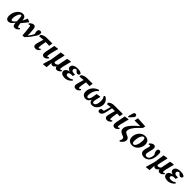

<svg xmlns="http://www.w3.org/2000/svg" viewBox="738 -3365 6153 6153"><g transform="rotate(45 3814.5 -288.5)"><path d="M137.5 15.1C221.2 15.1 293.9 -59.8 368.7 -184.5H375.5L350 -218C294.8 -139.2 243.8 -84.6 205.7 -84.6C183.3 -84.6 164.6 -106.3 164.6 -168C164.6 -297.8 227.9 -426.7 280.6 -426.7C300.5 -426.7 313 -413.3 317 -367.8L335.3 -91.8C340.1 -15.6 373.2 15.1 428.6 15.1C480.8 15.1 537 -15.1 578.9 -77L554.3 -106.8C531.7 -83.6 516.7 -77.2 504.4 -77.2C485.3 -77.2 474.9 -88.5 465 -146.5L447.6 -250L443.1 -274.9L433.6 -361.3C423 -451.7 380.4 -498 295.6 -498C150.1 -498 22.1 -320 22.1 -136.3C22.1 -42.2 67.4 15.1 137.5 15.1ZM439.7 -213.1 624.5 -438.8V-452.6L518.5 -498.9L406.2 -263.1L439.7 -213.1Z M774.7 0 784.7 8.6 857.8 0.6C958.4 -98.3 1038.3 -211.3 1094.3 -301C1130.3 -358.7 1143.5 -398.9 1143.5 -436.1C1143.5 -456.7 1141.5 -475 1134.2 -488.2C1123.9 -495.3 1106.6 -503.3 1079.8 -503.3C1038.2 -503.3 1000 -477.3 1000 -420.9C1000 -395.8 1006.3 -367.6 1011.9 -339.6L1030.3 -249.3L1064.1 -373.2C1058.1 -361.3 1051.6 -350.6 1044.5 -337.3C993.6 -241.2 945.4 -163.6 874 -76L896.1 -79.1C897.7 -189.2 891.6 -298 880.1 -399C872.6 -466.1 844.3 -498.7 788.1 -498.7C746.4 -498.7 704 -474.7 644.9 -415.4L661.4 -380.8C678.7 -388.6 692.3 -393.2 706.7 -393.2C725.5 -393.2 735.5 -385.6 739.1 -357.7C755.2 -243.5 766.5 -128.9 774.7 0Z M1174.4 -351.9 1368.1 -373.5H1414.2L1617.1 -364.9L1635.7 -489.3H1402.6C1289 -489.3 1235.3 -467.7 1170.1 -414.4L1174.4 -351.9ZM1368 14.4C1418.5 14.4 1470.2 -9.6 1517.1 -77.2L1492.5 -106.9C1471.9 -87.5 1455.2 -77.2 1440.5 -77.2C1423.1 -77.2 1414.8 -88.1 1414.8 -116.6C1414.8 -157.5 1421.1 -206.3 1459.9 -411.3L1358.8 -413.8C1286.1 -165.9 1272.4 -114.8 1272.4 -72.5C1272.4 -17.1 1309.7 14.4 1368 14.4Z M1759.7 15.1C1803.2 15.1 1851.2 -13 1898.5 -74.6L1873.9 -104.3C1854.8 -86.3 1841.9 -77.2 1829.4 -77.2C1812.7 -77.2 1805.1 -89.6 1805.1 -111.6C1805.1 -153.3 1822.8 -233.4 1858.8 -367.5L1890.7 -486.6L1880.5 -498.7L1735.2 -477.2L1694.5 -270.2C1668.5 -138.8 1664.8 -111.8 1664.8 -85.8C1664.8 -21.4 1699.4 15.1 1759.7 15.1Z M1905.2 193.7 2042.3 177.3 2060.6 -72.5 2103.3 -103C2113.1 -175.3 2129.5 -246.8 2184.4 -486.6L2174.3 -498.7L2028.9 -477.2L1975 -119.6L1887.8 182.1L1905.2 193.7ZM2134.4 15.1C2176.8 15.1 2235.1 -23 2271.8 -117.4H2282.4L2263.5 -159.4C2226.6 -116.5 2190.2 -96.7 2154.8 -96.7C2125.1 -96.7 2105.7 -112.5 2095.9 -145.9L2042.5 -75.4C2050.8 -25.6 2082.6 15.1 2134.4 15.1ZM2334.7 15.1C2382.9 15.1 2434 -14.7 2479.6 -74.6L2455 -104.1C2438.3 -87.8 2424.3 -77.9 2410.1 -77.9C2394.1 -77.9 2386.9 -90.4 2386.9 -111.6C2386.9 -154.1 2404.3 -231.9 2440.7 -367.5L2472.6 -486.6L2462.4 -498.7L2318.1 -477.2L2250.9 -138.7L2252.5 -135.4C2249.2 -118.7 2247.5 -98.9 2247.5 -85.8C2247.5 -21.4 2280.9 15.1 2334.7 15.1Z M2687.5 15.1C2805.7 15.1 2882.6 -37.9 2940.3 -111.4L2915.6 -140.5C2866.3 -104.5 2814.1 -84.5 2744.9 -84.5C2687.4 -84.5 2659 -100.8 2659 -141.3C2659 -189.9 2704.4 -215.4 2783.5 -215.4C2804.9 -215.4 2827.2 -215.4 2837.8 -214.4L2851.8 -301.9C2828 -300.9 2814.8 -300.9 2789.4 -300.9C2731.8 -300.9 2692.3 -328.3 2692.3 -370.9C2692.3 -420 2736.4 -447.7 2786.3 -447.7C2817.1 -447.7 2843.4 -447.9 2876.4 -441.4L2875 -470.6H2760L2810.6 -411.5C2838.2 -380.7 2864.8 -365.7 2894.8 -365.7C2927 -365.7 2962.7 -387.4 2963.7 -436.1C2935 -478.3 2883.3 -498.7 2781.5 -498.7C2642.3 -498.7 2556.8 -443.6 2556.8 -355.9C2556.8 -291.9 2616.9 -248.9 2701.4 -239.4L2703.4 -248.6C2603.6 -248.3 2506 -197.7 2506 -114.9C2506 -29.3 2580.9 15.1 2687.5 15.1Z M3000.4 -351.9 3194.1 -373.5H3240.2L3443.1 -364.9L3461.7 -489.3H3228.6C3115 -489.3 3061.3 -467.7 2996.1 -414.4L3000.4 -351.9ZM3194 14.4C3244.5 14.4 3296.2 -9.6 3343.1 -77.2L3318.5 -106.9C3297.9 -87.5 3281.2 -77.2 3266.5 -77.2C3249.1 -77.2 3240.8 -88.1 3240.8 -116.6C3240.8 -157.5 3247.1 -206.3 3285.9 -411.3L3184.8 -413.8C3112.1 -165.9 3098.4 -114.8 3098.4 -72.5C3098.4 -17.1 3135.7 14.4 3194 14.4Z M3636.6 14.4C3725.4 14.4 3778.4 -39.8 3815.9 -134.7L3805.6 -134.4C3797 -46.3 3843.1 15.1 3928.7 15.1C4065.3 15.1 4179.8 -110.3 4179.8 -267.4C4179.8 -374 4119.3 -456.1 4021 -495.7L3989 -464.4C4024.6 -411.2 4043.6 -357.7 4043.6 -288.1C4043.6 -155.4 3995.5 -60.8 3933.1 -60.8C3902 -60.8 3884.6 -80.6 3884.6 -122.1C3884.6 -148.9 3889.7 -183.7 3900 -225.7L3932.7 -359.8L3919.4 -371.5L3785.2 -347.1L3759.6 -195.9C3745 -110.1 3713.9 -61.5 3667.2 -61.5C3633 -61.5 3619.4 -85.7 3619.4 -144.7C3619.4 -273.4 3674.5 -389.9 3767 -463.9L3744.7 -495.7C3582.8 -445.8 3476.5 -314.2 3476.5 -156.7C3476.5 -51.9 3540.4 14.4 3636.6 14.4Z M4267.6 15.1C4333.4 15.1 4383.5 -39.2 4407 -146.1C4425.4 -226.3 4445.5 -314.8 4467.8 -421.9L4411 -422.2C4385.7 -314.7 4355.7 -212.6 4321.5 -105.4L4365.5 -109.7L4371.5 -136.5C4325.6 -132.7 4275.6 -126 4235.7 -117.1C4212.8 -99.9 4199.6 -77.2 4199.6 -48.6C4199.6 -10.7 4222 15.1 4267.6 15.1ZM4245.3 -351.9 4429.6 -373.5H4637.7L4811.4 -364.9L4830 -489.3H4453.6C4349.4 -489.3 4303.4 -465.3 4241 -414.4L4245.3 -351.9ZM4610.2 14.4C4660.9 14.4 4712.4 -9.6 4759.3 -77.2L4734.7 -106.9C4714.1 -87.5 4697.4 -77.2 4682.7 -77.2C4665.3 -77.2 4657 -88.1 4657 -116.6C4657 -162.5 4662.1 -204.1 4695.5 -410.5L4594.4 -415.5C4526.4 -170.9 4514.8 -115.1 4514.8 -72.5C4514.8 -17.1 4551.9 14.4 4610.2 14.4Z M4954.7 15.1C4998.2 15.1 5046.2 -13 5093.5 -74.6L5068.9 -104.3C5049.8 -86.3 5036.9 -77.2 5024.4 -77.2C5007.7 -77.2 5000.1 -89.6 5000.1 -111.6C5000.1 -153.3 5017.8 -233.4 5053.8 -367.5L5085.7 -486.6L5075.5 -498.7L4930.2 -477.2L4889.5 -270.2C4863.5 -138.8 4859.8 -111.8 4859.8 -85.8C4859.8 -21.4 4894.4 15.1 4954.7 15.1ZM5001 -559.7 5036.4 -540.4C5070.3 -576.5 5101.6 -610.5 5133.3 -646.6C5161.3 -677.1 5174.5 -700.3 5174.5 -726.9C5174.5 -761.6 5147 -784.6 5112.3 -784.6C5082.4 -784.6 5058.1 -767.5 5041.8 -709.8C5028.2 -663.8 5014.1 -609.3 5001 -559.7Z M5384 208.6C5470.6 147.2 5513.1 85.8 5513.1 27.4C5513.1 -46.5 5478.7 -74 5387.4 -111.3C5318.4 -139.4 5303.3 -161.2 5303.3 -209.9C5303.3 -294 5378.9 -424.6 5602 -628.4L5619.3 -716.4L5270.1 -735L5243.1 -607.1H5527.3V-584.8L5547.5 -646.4C5236.6 -395.8 5159.1 -263.3 5159.1 -166.7C5159.1 -90.1 5193.9 -37.4 5296.7 -1.1C5373.1 25.9 5387.2 41.4 5387.2 86.9C5387.2 119.3 5374 149.1 5353.8 181L5384 208.6Z M5749.9 15.1C5910.8 15.1 6033 -141.1 6033 -308C6033 -439.6 5949.5 -498.7 5839.6 -498.7C5677.4 -498.7 5553.7 -343 5553.7 -175.9C5553.7 -44.7 5640.3 15.1 5749.9 15.1ZM5757.3 -39.2C5724.1 -39.2 5698.4 -64.3 5698.4 -149.2C5698.4 -284.6 5752.8 -444.4 5830.8 -444.4C5864.9 -444.4 5888.3 -418.9 5888.3 -338.1C5888.3 -198.4 5834.7 -39.2 5757.3 -39.2Z M6284 15.1C6461.3 15.1 6555 -141 6555 -367.9C6555 -421.9 6553.3 -444.4 6545.4 -473.3C6534.8 -487.4 6515.2 -498 6494.2 -498.7C6449.9 -501.6 6416.3 -473.9 6416.3 -426.6C6416.3 -368.4 6436 -329.2 6494.9 -228.6L6513.2 -337L6473.3 -379.9C6474.2 -356.3 6474.5 -334.3 6474.5 -311.9C6474.5 -145.2 6423 -57.3 6335.1 -57.3C6288.5 -57.3 6261 -83.9 6261 -134.5C6261 -193 6315.1 -342.1 6315.1 -411C6315.1 -465.9 6284.2 -498.7 6230.9 -498.7C6189.4 -498.7 6148.6 -474.3 6089.9 -415.4L6106.4 -380.8C6124.1 -388.5 6140.5 -393.2 6150.5 -393.2C6167.4 -393.2 6174.5 -385.1 6174.5 -366.5C6174.5 -319.4 6123.1 -207.8 6123.1 -123.1C6123.1 -27.6 6204.7 15.1 6284 15.1Z M6569.2 193.7 6706.3 177.3 6724.6 -72.5 6767.3 -103C6777.1 -175.3 6793.5 -246.8 6848.4 -486.6L6838.3 -498.7L6692.9 -477.2L6639 -119.6L6551.8 182.1L6569.2 193.7ZM6798.4 15.1C6840.8 15.1 6899.1 -23 6935.8 -117.4H6946.4L6927.5 -159.4C6890.6 -116.5 6854.2 -96.7 6818.8 -96.7C6789.1 -96.7 6769.7 -112.5 6759.9 -145.9L6706.5 -75.4C6714.8 -25.6 6746.6 15.1 6798.4 15.1ZM6998.7 15.1C7046.9 15.1 7098 -14.7 7143.6 -74.6L7119 -104.1C7102.3 -87.8 7088.3 -77.9 7074.1 -77.9C7058.1 -77.9 7050.9 -90.4 7050.9 -111.6C7050.9 -154.1 7068.3 -231.9 7104.7 -367.5L7136.6 -486.6L7126.4 -498.7L6982.1 -477.2L6914.9 -138.7L6916.5 -135.4C6913.2 -118.7 6911.5 -98.9 6911.5 -85.8C6911.5 -21.4 6944.9 15.1 6998.7 15.1Z M7351.5 15.1C7469.7 15.1 7546.6 -37.9 7604.3 -111.4L7579.6 -140.5C7530.3 -104.5 7478.1 -84.5 7408.9 -84.5C7351.4 -84.5 7323 -100.8 7323 -141.3C7323 -189.9 7368.4 -215.4 7447.5 -215.4C7468.9 -215.4 7491.2 -215.4 7501.8 -214.4L7515.8 -301.9C7492 -300.9 7478.8 -300.9 7453.4 -300.9C7395.8 -300.9 7356.3 -328.3 7356.3 -370.9C7356.3 -420 7400.4 -447.7 7450.3 -447.7C7481.1 -447.7 7507.4 -447.9 7540.4 -441.4L7539 -470.6H7424L7474.6 -411.5C7502.2 -380.7 7528.8 -365.7 7558.8 -365.7C7591 -365.7 7626.7 -387.4 7627.7 -436.1C7599 -478.3 7547.3 -498.7 7445.5 -498.7C7306.3 -498.7 7220.8 -443.6 7220.8 -355.9C7220.8 -291.9 7280.9 -248.9 7365.4 -239.4L7367.4 -248.6C7267.6 -248.3 7170 -197.7 7170 -114.9C7170 -29.3 7244.9 15.1 7351.5 15.1Z"/></g></svg>

Font: Source Serif 4 Variable
Style: Italic
Weight: 400
Italic angle: -12°
Designer: Frank Grießhammer
Foundry: Adobe Systems Incorporated
Version: Version 4.004;hotconv 1.0.116;makeotfexe 2.5.65601